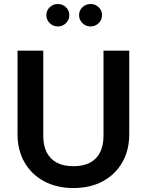

<svg xmlns="http://www.w3.org/2000/svg" viewBox="-20 -926 731 956"><path d="M495.4 -673.6V-249.5Q495.4 -201.9 478.8 -168.2Q462.3 -134.5 429 -116.5Q395.6 -98.5 345.6 -98.5Q295.5 -98.5 262.2 -116.5Q228.9 -134.5 212.2 -168.2Q195.4 -201.9 195.4 -249.5V-673.6H67.3V-257.2Q67.3 -177.9 102.1 -117.5Q137 -57.1 199.6 -23.4Q262.3 10.3 345.6 10.3Q429.3 10.3 491.8 -23.4Q554.2 -57.1 588.9 -117.5Q623.5 -177.9 623.5 -257.2V-673.6ZM373.7 -850.6Q373.7 -827 390.5 -810.7Q407.4 -794.3 430.9 -794.3Q454.5 -794.3 471.2 -810.7Q488 -827 488 -850.6Q488 -874.1 471.2 -890.1Q454.5 -906.1 430.9 -906.1Q407.4 -906.1 390.5 -890.1Q373.7 -874.1 373.7 -850.6ZM210.8 -850.6Q210.8 -827 227.7 -810.7Q244.6 -794.3 268.1 -794.3Q291.6 -794.3 308.4 -810.7Q325.1 -827 325.1 -850.6Q325.1 -874.1 308.4 -890.1Q291.6 -906.1 268.1 -906.1Q244.6 -906.1 227.7 -890.1Q210.8 -874.1 210.8 -850.6Z"/></svg>

Font: Estedad-VF-FD Black
Style: Regular
Weight: 900
Designer: Amin Abedi
Version: Version 4.000